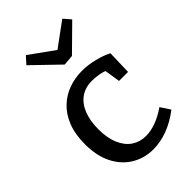

<svg xmlns="http://www.w3.org/2000/svg" viewBox="-240 -894 995 995"><g transform="rotate(-45 257.0 -396.5)"><path d="M272 10Q207 10 154 -22Q101 -54 70.5 -114Q40 -174 40 -259Q40 -334 61.5 -387Q83 -440 119.5 -474Q156 -508 202 -524Q248 -540 298 -540Q341 -540 387.5 -528.5Q434 -517 467 -500L463 -367H397L383 -457L392 -449Q371 -459 345 -463Q319 -467 298 -467Q249 -467 214.5 -442.5Q180 -418 162 -372.5Q144 -327 144 -265Q144 -201 163.5 -156Q183 -111 217 -88.5Q251 -66 295 -66Q329 -66 368 -80Q407 -94 449 -123L484 -70Q430 -29 377 -9.5Q324 10 272 10ZM417 -803 451 -764 316 -631 258 -626 115 -764 150 -803 320 -681 252 -682Z"/></g></svg>

Font: Bitter Thin Medium
Style: Regular
Weight: 500
Version: Version 3.021